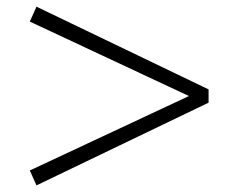

<svg xmlns="http://www.w3.org/2000/svg" viewBox="-20 -606 718 578"><path d="M548.8 -316.9 69.8 -541 89.8 -585.9 607.9 -336.9V-296.9L89.8 -47.9L69.8 -92.8Z"/></svg>

Font: I.Ming
Style: Regular
Weight: 400
Designer: Ichiten Fonts Project
Version: Version 6.11; Dec 27, 2019